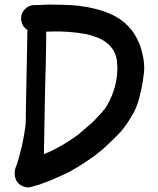

<svg xmlns="http://www.w3.org/2000/svg" viewBox="-20 -775 689 838"><path d="M59.6 24.4C66.4 31.2 75.2 37.1 85.9 40C91.8 42 97.7 43 103.5 43C107.4 43 111.3 42 116.2 41C122.1 39.1 127.9 37.1 134.8 35.2C140.6 34.2 146.5 32.2 153.3 30.3C158.2 28.3 162.1 26.4 166 25.4C170.9 23.4 174.8 21.5 179.7 20.5C194.3 14.6 210 8.8 224.6 2C239.3 -4.9 254.9 -11.7 269.5 -18.6C292 -29.3 312.5 -42 333 -54.7C353.5 -67.4 373 -81.1 393.6 -95.7C405.3 -105.5 415 -113.3 421.9 -118.2C428.7 -123 439.5 -133.8 455.1 -148.4C460 -153.3 465.8 -159.2 472.7 -165L495.1 -187.5C509.8 -202.1 522.5 -218.8 534.2 -235.4C544.9 -252 555.7 -268.6 565.4 -287.1C576.2 -308.6 584 -330.1 588.9 -352.5C594.7 -375 599.6 -397.5 603.5 -420.9C603.5 -420.9 605.5 -433.6 608.4 -459C609.4 -465.8 609.4 -473.6 609.4 -480.5C609.4 -502.9 605.5 -527.3 597.7 -555.7C592.8 -575.2 584 -594.7 573.2 -615.2C562.5 -635.7 546.9 -654.3 527.3 -672.9C503.9 -693.4 478.5 -708 451.2 -718.8C423.8 -729.5 395.5 -737.3 365.2 -743.2C338.9 -748 311.5 -752 285.2 -752.9C258.8 -753.9 232.4 -754.9 205.1 -754.9C192.4 -754.9 178.7 -754.9 166 -753.9C153.3 -752.9 139.6 -752.9 127 -752.9C117.2 -752 107.4 -749 98.6 -743.2C89.8 -736.3 83 -729.5 78.1 -720.7C74.2 -713.9 72.3 -705.1 72.3 -695.3V-691.4C73.2 -680.7 76.2 -670.9 81.1 -662.1C85.9 -655.3 91.8 -649.4 99.6 -644.5C98.6 -608.4 98.6 -573.2 97.7 -537.1C96.7 -487.3 95.7 -438.5 94.7 -388.7L92.8 -283.2C92.8 -266.6 92.8 -249 91.8 -232.4C89.8 -216.8 87.9 -201.2 85 -185.5C82 -169.9 79.1 -154.3 76.2 -139.6L64.5 -94.7L61.5 -83L57.6 -71.3C56.6 -66.4 54.7 -60.5 52.7 -55.7L46.9 -40C45.9 -36.1 44.9 -32.2 44.9 -27.3C43.9 -24.4 43.9 -20.5 43.9 -17.6C43.9 -12.7 44.9 -6.8 45.9 -2C48.8 8.8 52.7 17.6 59.6 24.4ZM240.2 -637.7C275.4 -636.7 310.5 -633.8 345.7 -627.9C365.2 -625 383.8 -619.1 402.3 -612.3C420.9 -605.5 437.5 -595.7 452.1 -583C473.6 -563.5 486.3 -539.1 490.2 -510.7C491.2 -499 492.2 -487.3 492.2 -475.6C492.2 -458 490.2 -440.4 487.3 -422.9C484.4 -407.2 480.5 -391.6 475.6 -377C470.7 -362.3 464.8 -349.6 459 -336.9C452.1 -323.2 445.3 -310.5 436.5 -298.8C427.7 -288.1 418 -276.4 407.2 -265.6C386.7 -243.2 375 -232.4 374 -232.4C373 -232.4 355.5 -216.8 320.3 -186.5C309.6 -178.7 296.9 -169.9 282.2 -160.2C267.6 -150.4 245.1 -137.7 215.8 -122.1C203.1 -115.2 189.5 -109.4 176.8 -104.5C175.8 -103.5 173.8 -103.5 171.9 -102.5V-141.6C172.9 -152.3 172.9 -164.1 172.9 -175.8L176.8 -386.7C177.7 -421.9 178.7 -457 179.7 -491.2L181.6 -596.7V-636.7C201.2 -637.7 220.7 -637.7 240.2 -637.7Z"/></svg>

Font: Citrustime FakeCyr
Style: Regular
Weight: 400
Version: Version 1.1